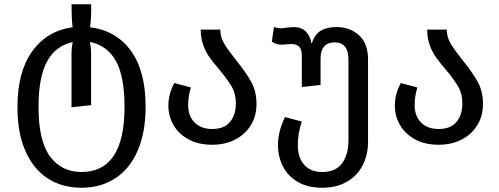

<svg xmlns="http://www.w3.org/2000/svg" viewBox="-20 -666 2346 902"><path d="M321 -538Q316 -583 316 -646H408Q410 -586 403 -538Q525 -523 594.5 -428Q664 -333 664 -164Q664 -43 626.5 42.5Q589 128 521 172Q453 216 363 216Q273 216 205.5 173Q138 130 100 45Q62 -40 62 -163Q62 -328 131 -424.5Q200 -521 321 -538ZM363 142Q565 142 565 -164Q565 -308 524 -380.5Q483 -453 402 -469Q408 -445 408 -410V-172L316 -162V-408Q316 -445 322 -468Q243 -452 202 -379Q161 -306 161 -163Q161 -4 215 69Q269 142 363 142Z M1088 -385Q1135 -327 1160 -282Q1185 -237 1185 -178Q1185 -120 1157.5 -76.5Q1130 -33 1083 -9.5Q1036 14 977 14Q911 14 864.5 -12Q818 -38 794.5 -79.5Q771 -121 771 -169Q771 -225 799 -276L877 -255Q864 -216 864 -172Q864 -121 894 -90.5Q924 -60 977 -60Q1033 -60 1060.5 -93Q1088 -126 1088 -180Q1088 -225 1069.5 -257.5Q1051 -290 1011 -338Q982 -372 964.5 -396.5Q947 -421 935 -453.5Q923 -486 923 -527H1015Q1015 -492 1033 -461.5Q1051 -431 1088 -385Z M1709 -386V0Q1709 63 1683 112Q1657 161 1608.5 188.5Q1560 216 1495 216H1494Q1425 216 1378 188Q1331 160 1308.5 114.5Q1286 69 1286 16Q1286 -50 1319 -116L1398 -95Q1379 -40 1379 16Q1379 74 1409 108Q1439 142 1494 142Q1556 142 1586.5 102Q1617 62 1617 -9V-384Q1617 -427 1600.5 -447Q1584 -467 1552 -467Q1520 -467 1503 -448Q1486 -429 1486 -390V-267L1398 -257V-404Q1398 -433 1386 -446Q1374 -459 1350 -459L1328 -458Q1312 -456 1305 -456Q1277 -456 1257 -470L1267 -539Q1285 -533 1298 -533Q1311 -533 1324 -536Q1354 -539 1359 -539Q1429 -539 1444 -460Q1458 -505 1487.5 -522Q1517 -539 1560 -539Q1623 -539 1666 -501Q1709 -463 1709 -386Z M2152 -385Q2199 -327 2224 -282Q2249 -237 2249 -178Q2249 -120 2221.5 -76.5Q2194 -33 2147 -9.5Q2100 14 2041 14Q1975 14 1928.5 -12Q1882 -38 1858.5 -79.5Q1835 -121 1835 -169Q1835 -225 1863 -276L1941 -255Q1928 -216 1928 -172Q1928 -121 1958 -90.5Q1988 -60 2041 -60Q2097 -60 2124.5 -93Q2152 -126 2152 -180Q2152 -225 2133.5 -257.5Q2115 -290 2075 -338Q2046 -372 2028.5 -396.5Q2011 -421 1999 -453.5Q1987 -486 1987 -527H2079Q2079 -492 2097 -461.5Q2115 -431 2152 -385Z"/></svg>

Font: Fira GO
Style: Regular
Weight: 400
Designer: Carrois Corporate
Foundry: Carrois Corporate GbR
Version: Version 0.300